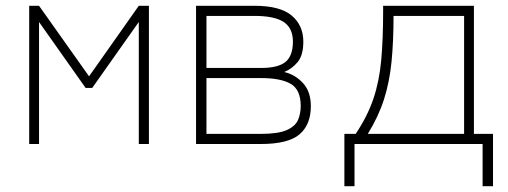

<svg xmlns="http://www.w3.org/2000/svg" viewBox="-20 -498 1758 664"><path d="M81 0V-478H115L288 -234L460 -478H495V0H460V-422L299 -194H276L115 -422V0Z M658 0V-478H860Q949 -478 989 -444Q1029 -410 1029 -354Q1029 -307 1009.5 -283.5Q990 -260 963 -249Q1001 -240 1028 -210.5Q1055 -181 1055 -131Q1055 -67 1016 -33.5Q977 0 882 0ZM694 -35H882Q943 -35 972.5 -48.5Q1002 -62 1011 -84Q1020 -106 1020 -131Q1020 -188 985.5 -208Q951 -228 883 -228H694ZM694 -263H883Q942 -263 967.5 -284Q993 -305 993 -354Q993 -401 961 -422Q929 -443 860 -443H694Z M1171 146V-35H1210Q1251 -96 1271.5 -157Q1292 -218 1298.5 -291Q1305 -364 1305 -460V-478H1619V-35H1685V146H1649V0H1206V146ZM1252 -35H1585V-443H1341Q1341 -354 1334 -284Q1327 -214 1308 -154.5Q1289 -95 1252 -35Z"/></svg>

Font: Zen Kaku Gothic Antique Light
Style: Regular
Weight: 300
Designer: Yoshimichi Ohira
Foundry: Positype
Version: Version 1.001